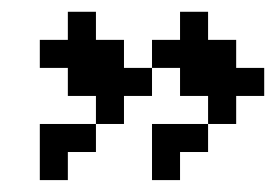

<svg xmlns="http://www.w3.org/2000/svg" viewBox="-20 -401 469 326"><path d="M142.9 -285.7H190.5V-238.1H142.9ZM190.5 -285.7H238.1V-238.1H190.5ZM142.9 -238.1H190.5V-190.5H142.9ZM95.2 -333.3H142.9V-285.7H95.2ZM95.2 -190.5H142.9V-142.9H95.2ZM47.6 -142.9H95.2V-95.2H47.6ZM47.6 -333.3H95.2V-285.7H47.6ZM142.9 -333.3H190.5V-285.7H142.9ZM95.2 -381H142.9V-333.3H95.2ZM95.2 -285.7H142.9V-238.1H95.2ZM47.6 -190.5H95.2V-142.9H47.6ZM333.3 -285.7H381V-238.1H333.3ZM381 -285.7H428.6V-238.1H381ZM333.3 -238.1H381V-190.5H333.3ZM285.7 -333.3H333.3V-285.7H285.7ZM285.7 -190.5H333.3V-142.9H285.7ZM238.1 -142.9H285.7V-95.2H238.1ZM238.1 -333.3H285.7V-285.7H238.1ZM333.3 -333.3H381V-285.7H333.3ZM285.7 -381H333.3V-333.3H285.7ZM285.7 -285.7H333.3V-238.1H285.7ZM238.1 -190.5H285.7V-142.9H238.1Z"/></svg>

Font: Jacquard 12
Style: Regular
Weight: 400
Designer: Sarah Cadigan-Fried
Version: Version 1.000; ttfautohint (v1.8.4.7-5d5b)